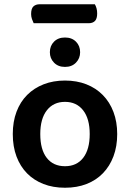

<svg xmlns="http://www.w3.org/2000/svg" viewBox="-20 -866 610 901"><path d="M138 -757Q134 -765 130 -776.5Q126 -788 126 -800Q126 -826 137 -836Q148 -846 166 -846H425Q430 -838 433 -827Q436 -816 436 -803Q436 -778 425.5 -767.5Q415 -757 396 -757ZM530 -237Q530 -179 512.5 -132.5Q495 -86 463 -53Q431 -20 386 -2.5Q341 15 285 15Q229 15 184 -2.5Q139 -20 107 -52.5Q75 -85 57.5 -131.5Q40 -178 40 -237Q40 -295 57.5 -341.5Q75 -388 107.5 -420.5Q140 -453 185 -470.5Q230 -488 285 -488Q340 -488 385 -470.5Q430 -453 462.5 -420Q495 -387 512.5 -340.5Q530 -294 530 -237ZM285 -388Q231 -388 200 -348.5Q169 -309 169 -237Q169 -164 199.5 -125Q230 -86 285 -86Q340 -86 370.5 -125.5Q401 -165 401 -237Q401 -309 370 -348.5Q339 -388 285 -388ZM356 -621Q356 -592 336.5 -572Q317 -552 285 -552Q253 -552 233.5 -572Q214 -592 214 -621Q214 -651 233.5 -670.5Q253 -690 285 -690Q317 -690 336.5 -670.5Q356 -651 356 -621Z"/></svg>

Font: Baloo Paaji 2 SemiBold
Style: Regular
Weight: 600
Designer: Shuchita Grover, Noopur Datye and Ek Type
Foundry: Ek Type
Version: Version 1.640;hotconv 1.0.111;makeotfexe 2.5.65597; ttfautoh